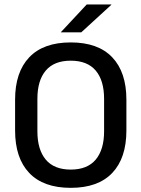

<svg xmlns="http://www.w3.org/2000/svg" viewBox="-20 -846 647 878"><path d="M303.5 13Q178.5 13 113.8 -55Q49 -123 49 -249.5V-390Q49 -516 113.8 -584Q178.5 -652 303.5 -652Q428.5 -652 493.2 -584Q558 -516 558 -390V-249.5Q558 -123 493.2 -55Q428.5 13 303.5 13ZM303.5 -70.5Q379.5 -70.5 417.8 -116.2Q456 -162 456 -245.5V-394Q456 -478 417.8 -523.2Q379.5 -568.5 303.5 -568.5Q227.5 -568.5 189.2 -523.2Q151 -478 151 -394V-245.5Q151 -162 189.2 -116.2Q227.5 -70.5 303.5 -70.5ZM376.5 -825.5H489V-824L351.5 -698H258.5V-699Z"/></svg>

Font: Anek Odia Medium Medium
Style: Regular
Weight: 500
Version: Version 1.003